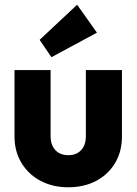

<svg xmlns="http://www.w3.org/2000/svg" viewBox="-20 -783 579 814"><path d="M269.5 11Q203.2 11 151.6 -16.5Q100 -44 70.8 -92.7Q41.5 -141.3 41.5 -204.4V-486H194.5V-206Q194.5 -180.9 203.4 -162.8Q212.4 -144.7 229.4 -134.8Q246.5 -125 269.7 -125Q304 -125 324 -146.5Q344 -168.1 344 -206V-486H497V-204.5Q497 -140.5 468 -92Q439 -43.5 387.8 -16.2Q336.6 11 269.5 11ZM198 -540.5 148 -614 307 -763 391 -644.5Z"/></svg>

Font: Outfit Thin
Style: Regular
Weight: 100
Designer: Rodrigo Fuenzalida
Foundry: fragTYPE
Version: Version 1.000